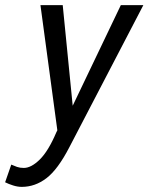

<svg xmlns="http://www.w3.org/2000/svg" viewBox="-102 -535 580 750"><path d="M-82 177 -58 108Q-47 113 -35.5 117Q-24 121 -9 121Q20 121 53.5 88Q87 55 118 -18L122 -26L56 -515H143L182 -122L370 -515H458L169 40Q124 127 79.5 161Q35 195 -17 195Q-33 195 -50.5 189.5Q-68 184 -82 177Z"/></svg>

Font: Radio Canada Condensed
Style: Italic
Weight: 400
Width: 3
Italic angle: -12°
Designer: Charles Daoud, Etienne Aubert Bonn, Alexandre Saumier Demers, Jacques Le Bailly
Foundry: Radio-Canada
Version: Version 2.104; ttfautohint (v1.8.4.7-5d5b);gftools[0.9.28.de